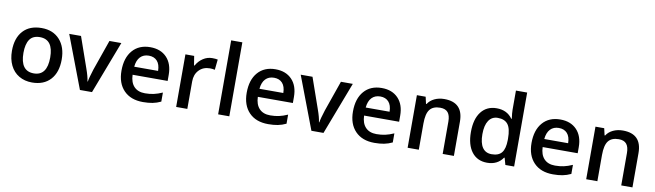

<svg xmlns="http://www.w3.org/2000/svg" viewBox="-40 -1346 6629 1942"><g transform="rotate(10 3274.0 -375.0)"><path d="M561 -271Q561 -138.7 493.2 -64.5Q425.3 9.8 304.2 9.8Q228.5 9.8 170.4 -24.4Q112.3 -58.6 81.1 -122.6Q49.8 -186.5 49.8 -271Q49.8 -402.3 117.2 -476.1Q184.6 -549.8 307.1 -549.8Q424.3 -549.8 492.7 -474.4Q561 -398.9 561 -271ZM168 -271Q168 -84 306.2 -84Q442.9 -84 442.9 -271Q442.9 -456.1 305.2 -456.1Q232.9 -456.1 200.4 -408.2Q168 -360.4 168 -271Z M795.9 0 590.8 -540H711.9L821.8 -226.1Q850.1 -147 856 -98.1H859.9Q864.3 -133.3 894 -226.1L1003.9 -540H1126L919.9 0Z M1443.8 9.8Q1317.9 9.8 1246.8 -63.7Q1175.8 -137.2 1175.8 -266.1Q1175.8 -398.4 1241.7 -474.1Q1307.6 -549.8 1422.9 -549.8Q1529.8 -549.8 1591.8 -484.9Q1653.8 -419.9 1653.8 -306.2V-244.1H1293.9Q1296.4 -165.5 1336.4 -123.3Q1376.5 -81.1 1449.2 -81.1Q1497.1 -81.1 1538.3 -90.1Q1579.6 -99.1 1627 -120.1V-26.9Q1585 -6.8 1542 1.5Q1499 9.8 1443.8 9.8ZM1422.9 -462.9Q1368.2 -462.9 1335.2 -428.2Q1302.2 -393.6 1295.9 -327.1H1541Q1540 -394 1508.8 -428.5Q1477.5 -462.9 1422.9 -462.9Z M2058.1 -549.8Q2092.8 -549.8 2115.2 -544.9L2104 -438Q2079.6 -443.8 2053.2 -443.8Q1984.4 -443.8 1941.7 -398.9Q1898.9 -354 1898.9 -282.2V0H1784.2V-540H1874L1889.2 -444.8H1895Q1921.9 -493.2 1965.1 -521.5Q2008.3 -549.8 2058.1 -549.8Z M2330.1 0H2215.3V-759.8H2330.1Z M2730 9.8Q2604 9.8 2533 -63.7Q2461.9 -137.2 2461.9 -266.1Q2461.9 -398.4 2527.8 -474.1Q2593.8 -549.8 2709 -549.8Q2815.9 -549.8 2877.9 -484.9Q2939.9 -419.9 2939.9 -306.2V-244.1H2580.1Q2582.5 -165.5 2622.6 -123.3Q2662.6 -81.1 2735.4 -81.1Q2783.2 -81.1 2824.5 -90.1Q2865.7 -99.1 2913.1 -120.1V-26.9Q2871.1 -6.8 2828.1 1.5Q2785.2 9.8 2730 9.8ZM2709 -462.9Q2654.3 -462.9 2621.3 -428.2Q2588.4 -393.6 2582 -327.1H2827.1Q2826.2 -394 2794.9 -428.5Q2763.7 -462.9 2709 -462.9Z M3173.3 0 2968.3 -540H3089.4L3199.2 -226.1Q3227.5 -147 3233.4 -98.1H3237.3Q3241.7 -133.3 3271.5 -226.1L3381.3 -540H3503.4L3297.4 0Z M3821.3 9.8Q3695.3 9.8 3624.3 -63.7Q3553.2 -137.2 3553.2 -266.1Q3553.2 -398.4 3619.1 -474.1Q3685.1 -549.8 3800.3 -549.8Q3907.2 -549.8 3969.2 -484.9Q4031.2 -419.9 4031.2 -306.2V-244.1H3671.4Q3673.8 -165.5 3713.9 -123.3Q3753.9 -81.1 3826.7 -81.1Q3874.5 -81.1 3915.8 -90.1Q3957 -99.1 4004.4 -120.1V-26.9Q3962.4 -6.8 3919.4 1.5Q3876.5 9.8 3821.3 9.8ZM3800.3 -462.9Q3745.6 -462.9 3712.6 -428.2Q3679.7 -393.6 3673.3 -327.1H3918.5Q3917.5 -394 3886.2 -428.5Q3855 -462.9 3800.3 -462.9Z M4636.7 0H4521.5V-332Q4521.5 -394.5 4496.3 -425.3Q4471.2 -456.1 4416.5 -456.1Q4343.8 -456.1 4310.1 -413.1Q4276.4 -370.1 4276.4 -269V0H4161.6V-540H4251.5L4267.6 -469.2H4273.4Q4297.9 -507.8 4342.8 -528.8Q4387.7 -549.8 4442.4 -549.8Q4636.7 -549.8 4636.7 -352.1Z M4978.5 9.8Q4877.4 9.8 4820.8 -63.5Q4764.2 -136.7 4764.2 -269Q4764.2 -401.9 4821.5 -475.8Q4878.9 -549.8 4980.5 -549.8Q5086.9 -549.8 5142.6 -471.2H5148.4Q5140.1 -529.3 5140.1 -563V-759.8H5255.4V0H5165.5L5145.5 -70.8H5140.1Q5085 9.8 4978.5 9.8ZM5009.3 -83Q5080.1 -83 5112.3 -122.8Q5144.5 -162.6 5145.5 -252V-268.1Q5145.5 -370.1 5112.3 -413.1Q5079.1 -456.1 5008.3 -456.1Q4947.8 -456.1 4915 -407Q4882.3 -357.9 4882.3 -267.1Q4882.3 -177.2 4914.1 -130.1Q4945.8 -83 5009.3 -83Z M5655.3 9.8Q5529.3 9.8 5458.3 -63.7Q5387.2 -137.2 5387.2 -266.1Q5387.2 -398.4 5453.1 -474.1Q5519 -549.8 5634.3 -549.8Q5741.2 -549.8 5803.2 -484.9Q5865.2 -419.9 5865.2 -306.2V-244.1H5505.4Q5507.8 -165.5 5547.9 -123.3Q5587.9 -81.1 5660.6 -81.1Q5708.5 -81.1 5749.8 -90.1Q5791 -99.1 5838.4 -120.1V-26.9Q5796.4 -6.8 5753.4 1.5Q5710.4 9.8 5655.3 9.8ZM5634.3 -462.9Q5579.6 -462.9 5546.6 -428.2Q5513.7 -393.6 5507.3 -327.1H5752.4Q5751.5 -394 5720.2 -428.5Q5689 -462.9 5634.3 -462.9Z M6470.7 0H6355.5V-332Q6355.5 -394.5 6330.3 -425.3Q6305.2 -456.1 6250.5 -456.1Q6177.7 -456.1 6144 -413.1Q6110.4 -370.1 6110.4 -269V0H5995.6V-540H6085.4L6101.6 -469.2H6107.4Q6131.8 -507.8 6176.8 -528.8Q6221.7 -549.8 6276.4 -549.8Q6470.7 -549.8 6470.7 -352.1Z"/></g></svg>

Font: f0_21440          
Style: Regular
Weight: 600
Foundry: Ascender Corporation
Version: Version 1.10